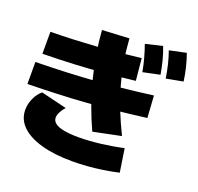

<svg xmlns="http://www.w3.org/2000/svg" viewBox="-155 -1023 1311 1272"><g transform="rotate(20 500.0 -387.5)"><path d="M540 -150Q506 -223 477 -303.5Q448 -384 426 -468.5Q404 -553 390 -638Q376 -723 370 -805L560 -815Q565 -737 578 -659Q591 -581 612.5 -503Q634 -425 665 -347Q696 -269 735 -190ZM481 80Q354 80 262.5 54Q171 28 122 -20Q73 -68 73 -135Q73 -176 91 -216Q109 -256 139 -281L321 -237Q303 -218 291.5 -195.5Q280 -173 280 -156Q280 -132 300.5 -116Q321 -100 363 -92Q405 -84 467 -84Q537 -84 620 -94Q703 -104 779 -121L804 43Q725 61 642 70.5Q559 80 481 80ZM53 -677Q138 -678 216.5 -681.5Q295 -685 370 -690Q445 -695 522 -702.5Q599 -710 681 -720L696 -565Q583 -552 480 -543Q377 -534 273.5 -529Q170 -524 53 -522ZM28 -455Q138 -457 236 -461Q334 -465 430 -472Q526 -479 627 -489.5Q728 -500 842 -515L852 -360Q736 -345 634 -334.5Q532 -324 435 -317Q338 -310 238.5 -306Q139 -302 28 -300ZM717 -634Q708 -683 696 -727Q684 -771 668 -816L787 -844Q804 -800 815.5 -755.5Q827 -711 836 -659ZM877 -647Q869 -697 858.5 -741Q848 -785 832 -830L950 -855Q966 -810 977 -765Q988 -720 995 -669Z"/></g></svg>

Font: M PLUS 2 Thin Black
Style: Regular
Weight: 900
Version: Version 1.001